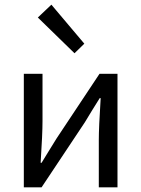

<svg xmlns="http://www.w3.org/2000/svg" viewBox="-20 -802 605 822"><path d="M82 0V-486H162V-284Q162 -229 154 -105H158Q164 -116 188 -154Q212 -192 222 -209L406 -486H483V0H403V-202Q403 -256 411 -382H407Q399 -369 375.5 -331.5Q352 -294 343 -278L158 0ZM299 -574 142 -727 200 -782 341 -615Z"/></svg>

Font: Toshiba Sans
Style: Regular
Weight: 400
Designer: Paul D. Hunt
Foundry: Toshiba Corporation
Version: Version 2.020;PS 2.0;hotconv 1.0.86;makeotf.lib2.5.63406